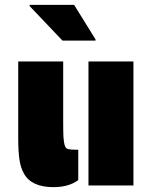

<svg xmlns="http://www.w3.org/2000/svg" viewBox="-20 -763 626 790"><path d="M79 -48Q65 -72 60 -106.5Q55 -141 55 -191V-510H240V-269Q240 -216 241 -199Q243 -174 247 -163Q251 -152 260 -149.5Q269 -147 292 -147H302V-22Q263 7 200 7Q110 7 79 -48ZM344 -510H529V0H344ZM102 -738V-743H285L373 -601V-596H237Z"/></svg>

Font: Saira Stencil
Style: Regular
Weight: 400
Designer: Hector Gatti with collaboration of the Omnibus-Type team
Foundry: Omnibus-Type
Version: Version 1.003